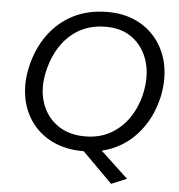

<svg xmlns="http://www.w3.org/2000/svg" viewBox="-59 -782 935 1005"><g transform="rotate(5 408.5 -279.0)"><path d="M402 11Q310.5 11 242.2 -21.5Q174 -54 131.8 -110.8Q89.5 -167.5 75.5 -241Q69.5 -273.5 69.5 -308Q69.5 -350.5 79 -395.5Q100.5 -497 153.8 -571.2Q207 -645.5 286 -685.8Q365 -726 465.5 -726Q555 -726 622 -692.5Q689 -659 730.8 -601Q772.5 -543 786 -468.5Q791.5 -436.5 791.5 -403Q791.5 -358 781.5 -310.5Q756 -192.5 682 -109.5Q608 -26.5 498 0L528.5 28Q555.5 53.5 583 79.2Q610.5 105 643 135L562 168.5Q536.5 142.5 510 116.5L458 64.5L404.5 11ZM403.5 -67Q482.5 -67 541.2 -101.5Q600 -136 637.5 -194Q675 -252 689.5 -322.5Q698 -363.5 698 -401Q698 -446 686 -486Q663.5 -560 606.8 -604Q550 -648 464.5 -648Q383.5 -648 323.5 -613.5Q263.5 -579 225 -519Q186.5 -459 170.5 -383Q162 -343.5 162 -308Q162 -262.5 175.5 -222.5Q199.5 -151 258.5 -109Q317.5 -67 403.5 -67Z"/></g></svg>

Font: Heraclito
Style: Italic
Weight: 400
Italic angle: -12°
Designer: Kostas Bartsokas (font) & Cristiano Sobral (main changes)
Foundry: Kostas Bartsokas (font) & Cristiano Sobral (main changes)
Version: Version 1.00;July 8, 2020;FontCreator 13.0.0.2655 64-bit